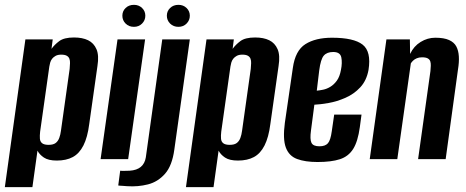

<svg xmlns="http://www.w3.org/2000/svg" viewBox="-33 -658 1928 794"><path d="M-13 116 72 -495H185L180 -456Q192 -473 212 -488Q232 -503 273 -503Q308 -503 331.5 -491.5Q355 -480 366 -454.5Q377 -429 370 -385L336 -145Q329 -90 312 -56.5Q295 -23 268 -8.5Q241 6 202 6Q167 6 148.5 -6.5Q130 -19 122 -35L101 116ZM168 -59Q187 -59 197 -66.5Q207 -74 212 -87.5Q217 -101 219 -117L255 -373Q256 -386 256.5 -396.5Q257 -407 254 -415Q251 -423 243 -427.5Q235 -432 220 -432Q206 -432 197 -427Q188 -422 182.5 -415Q177 -408 174.5 -399Q172 -390 171 -383L133 -114Q131 -97 132 -84.5Q133 -72 141.5 -65.5Q150 -59 168 -59Z M383 0 453 -495H567L497 0ZM521 -547Q500 -547 486.5 -560.5Q473 -574 473 -593Q473 -612 486.5 -625Q500 -638 521 -638Q541 -638 554.5 -625Q568 -612 568 -593Q568 -574 554.5 -560.5Q541 -547 521 -547Z M493 112Q486 111 473 110.5Q460 110 456 109L464 48Q472 49 484 48.5Q496 48 503 48Q533 46 549.5 32Q566 18 570 -7L638 -495H752L688 -40Q679 27 649.5 60.5Q620 94 579 104.5Q538 115 493 112ZM705 -547Q684 -547 670.5 -560.5Q657 -574 657 -593Q657 -612 670.5 -625Q684 -638 705 -638Q725 -638 738.5 -625Q752 -612 752 -593Q752 -574 738.5 -560.5Q725 -547 705 -547Z M736 116 821 -495H934L929 -456Q941 -473 961 -488Q981 -503 1022 -503Q1057 -503 1080.5 -491.5Q1104 -480 1115 -454.5Q1126 -429 1119 -385L1085 -145Q1078 -90 1061 -56.5Q1044 -23 1017 -8.5Q990 6 951 6Q916 6 897.5 -6.5Q879 -19 871 -35L850 116ZM917 -59Q936 -59 946 -66.5Q956 -74 961 -87.5Q966 -101 968 -117L1004 -373Q1005 -386 1005.5 -396.5Q1006 -407 1003 -415Q1000 -423 992 -427.5Q984 -432 969 -432Q955 -432 946 -427Q937 -422 931.5 -415Q926 -408 923.5 -399Q921 -390 920 -383L882 -114Q880 -97 881 -84.5Q882 -72 890.5 -65.5Q899 -59 917 -59Z M1280 12Q1229 12 1195.5 -0.5Q1162 -13 1149 -48Q1136 -83 1145 -150L1178 -377Q1188 -449 1230 -475.5Q1272 -502 1340 -502Q1430 -502 1466.5 -473.5Q1503 -445 1491 -369Q1483 -325 1457 -297Q1431 -269 1395.5 -253.5Q1360 -238 1325.5 -232Q1291 -226 1267 -225L1253 -118Q1248 -82 1255 -67.5Q1262 -53 1288 -53Q1312 -53 1323 -65.5Q1334 -78 1339 -115L1349 -184H1462L1455 -132Q1447 -73 1427.5 -42Q1408 -11 1372.5 0.5Q1337 12 1280 12ZM1277 -283Q1288 -284 1303 -287Q1318 -290 1333 -299Q1348 -308 1360 -324.5Q1372 -341 1377 -369Q1383 -398 1378.5 -420.5Q1374 -443 1345 -443Q1319 -443 1306 -428Q1293 -413 1287 -366Z M1496 0 1565 -495H1662L1663 -435Q1678 -467 1706.5 -484.5Q1735 -502 1767 -502Q1803 -502 1824 -492.5Q1845 -483 1854 -466Q1863 -449 1864.5 -425Q1866 -401 1861 -371L1810 0H1696L1747 -364Q1748 -376 1748.5 -386Q1749 -396 1746.5 -404Q1744 -412 1736 -416.5Q1728 -421 1712 -421Q1700 -421 1690.5 -417Q1681 -413 1675 -407Q1669 -401 1666 -396L1610 0Z"/></svg>

Font: Alumni Sans Thin
Style: Bold Italic
Weight: 700
Italic angle: -8°
Version: Version 1.016